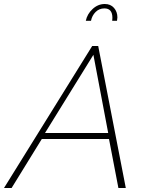

<svg xmlns="http://www.w3.org/2000/svg" viewBox="-61 -940 729 960"><path d="M463 -920Q492 -920 509 -900.5Q526 -881 526 -853Q526 -848 524 -836H500Q500 -838 500.5 -843Q501 -848 501 -851Q501 -898 461 -898Q435 -898 417 -880Q399 -862 394 -836H368Q375 -870 402 -895Q429 -920 463 -920ZM400 -710H430L568 0H531L484 -245H148L-3 0H-41ZM480 -275 406 -666 164 -275Z"/></svg>

Font: Raleway-v4020 ExtraLight
Style: Italic
Weight: 275
Italic angle: -12°
Designer: Matt McInerney, Pablo Impallari, Rodrigo Fuenzalida
Foundry: Matt McInerney, Pablo Impallari, Rodrigo Fuenzalida
Version: Version 4.020;PS 004.020;hotconv 1.0.88;makeotf.lib2.5.64775